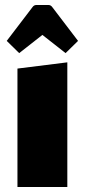

<svg xmlns="http://www.w3.org/2000/svg" viewBox="-20 -750 340 770"><path d="M250 -500V0H50V-475ZM7 -586 110 -721Q116 -730 126 -730H174Q184 -730 190 -721L293 -586L243 -537L150 -610L57 -537Z"/></svg>

Font: Changa ExtraBold
Style: Regular
Weight: 800
Designer: Eduardo Rodriguez Tunni
Foundry: Eduardo Rodriguez Tunni
Version: Version 2.002; ttfautohint (v1.5) -l 8 -r 50 -G 220 -x 14 -H